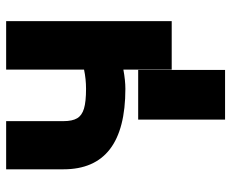

<svg xmlns="http://www.w3.org/2000/svg" viewBox="-83 -487 741 615"><g transform="rotate(-90 287.5 -179.5)"><path d="M527.3 0H372.1V-154.8Q337.4 -148.4 310.5 -148.4Q52.7 -148.4 52.7 -346.7V-530.3H207V-346.7Q207 -318.4 216.1 -303Q225.1 -287.6 247.1 -281Q269 -274.4 310.5 -274.4Q341.8 -274.4 372.1 -280.8V-530.3H527.3ZM371.1 170.9H211.9V-107.4H371.1Z"/></g></svg>

Font: Pretendard ExtraBold
Style: Regular
Weight: 800
Designer: Base glyphs from Inter by Rasmus Andersson; Hangeul glyphs from Noto Sans CJK(Source Han Sans) by Jang Soo-young and Kan
Foundry: Kil Hyung-jin
Version: Version 1.309